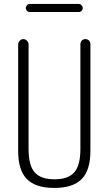

<svg xmlns="http://www.w3.org/2000/svg" viewBox="-20 -925 540 955"><path d="M70.3 -174.8V-704.1Q70.3 -713.9 78.1 -722.2Q85.9 -730.5 96.2 -730.5Q106.4 -730.5 114.3 -722.2Q122.1 -713.9 122.1 -704.1V-184.6Q122.1 -102.5 152.3 -67.9Q182.6 -33.2 251 -33.2Q319.3 -33.2 349.6 -67.9Q379.9 -102.5 379.9 -184.6V-705.1Q379.9 -715.8 386.7 -723.1Q393.6 -730.5 404.8 -730.5Q416 -730.5 422.9 -723.1Q429.7 -715.8 429.7 -705.1V-174.8Q429.7 -78.1 386.2 -34.2Q342.8 9.8 250 9.8Q157.2 9.8 113.8 -34.2Q70.3 -78.1 70.3 -174.8ZM127.9 -905.3H372.1Q379.9 -905.3 385.7 -898.9Q391.6 -892.6 391.6 -884.8Q391.6 -877 385.7 -871.1Q379.9 -865.2 372.1 -865.2H127.9Q120.1 -865.2 114.3 -871.1Q108.4 -877 108.4 -884.8Q108.4 -892.6 114.3 -898.9Q120.1 -905.3 127.9 -905.3Z"/></svg>

Font: Rounded-X Mgen+ 1mn light
Style: Regular
Weight: 200
Designer: [Source Han Sans]
Ryoko NISHIZUKA  (kana & ideographs); Paul D. Hunt (Latin, Greek & Cyrillic); Wenlong ZHANG  (bopomofo
Version: Version 1.059.20150602